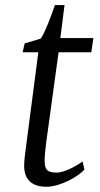

<svg xmlns="http://www.w3.org/2000/svg" viewBox="-20 -711 385 741"><path d="M73.2 -71.8C73.2 -14.6 106 9.8 159.2 9.8C213.9 9.8 285.2 -31.7 305.7 -56.6L298.8 -87.9C279.3 -73.2 229.5 -44.9 199.7 -44.9C161.1 -44.9 152.3 -56.6 152.3 -91.8C152.3 -107.9 154.8 -134.3 159.2 -168L206.1 -509.3H332.5L340.3 -564H212.9L229 -691.4H191.9C177.7 -650.4 154.3 -585.9 137.2 -562L75.2 -543.5L67.4 -509.3H127.9L78.6 -130.9C73.2 -89.8 73.2 -78.6 73.2 -71.8Z"/></svg>

Font: Merriweather
Style: Light Italic
Weight: 300
Italic angle: -7.5°
Designer: Eben Sorkin
Foundry: Eben Sorkin
Version: Version 1.001